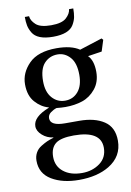

<svg xmlns="http://www.w3.org/2000/svg" viewBox="-101 -766 728 1069"><g transform="rotate(-10 262.5 -231.0)"><path d="M117 -704H141Q143 -679 168 -656Q193 -633 254 -633Q315 -633 340 -656Q365 -679 367 -704H391Q391 -676 387 -655.5Q383 -635 370 -613Q357 -591 328 -579.5Q299 -568 254 -568Q209 -568 180 -579.5Q151 -591 138 -613Q125 -635 121 -655.5Q117 -676 117 -704ZM42 96Q42 71 53 51Q64 31 84.5 18.5Q105 6 119.5 -0.5Q134 -7 157 -14V-16Q122 -20 95.5 -43.5Q69 -67 69 -94Q69 -147 161 -183V-185Q119 -196 86 -233Q53 -270 53 -334Q53 -399 104 -450.5Q155 -502 260 -502Q343 -502 389 -471L517 -512L525 -503L505 -440L426 -428Q456 -398 456 -334Q456 -277 424.5 -238.5Q393 -200 349.5 -185.5Q306 -171 254 -171Q232 -171 203 -174Q186 -169 169 -156.5Q152 -144 152 -125Q152 -82 235 -82H315Q402 -82 455 -47Q508 -12 508 64Q508 153 429 201Q361 242 258 242Q165 242 103.5 205Q42 168 42 96ZM137 91Q137 144 176.5 175.5Q216 207 281 207Q339 207 381.5 176Q424 145 424 89Q424 -7 271 -7Q198 -7 168 16Q137 40 137 91ZM155 -334Q155 -273 184.5 -239.5Q214 -206 258 -206Q303 -206 331.5 -239.5Q360 -273 360 -334Q360 -401 330.5 -434Q301 -467 260 -467Q215 -467 185 -435Q155 -403 155 -334Z"/></g></svg>

Font: Linguistics Pro
Style: Regular
Weight: 400
Designer: Stefan Peev, Context Ltd
Foundry: Stefan Peev, Context Ltd
Version: Version 001.000